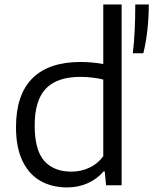

<svg xmlns="http://www.w3.org/2000/svg" viewBox="-20 -828 685 858"><path d="M51.5 -260Q51.5 -404.5 124.5 -477.8Q197.5 -551 340.5 -551Q389.5 -551 441.5 -542V-808H523.5V0H454L448 -62H443Q414.5 -28.5 372.5 -9.5Q330.5 9.5 280 9.5Q213 9.5 161.8 -19Q110.5 -47.5 81 -107.8Q51.5 -168 51.5 -260ZM441.5 -129.5V-472.5Q420.5 -478 393.5 -481.2Q366.5 -484.5 339.5 -484.5Q235.5 -484.5 185.2 -432.2Q135 -380 135 -267.5Q135 -157 177.8 -109Q220.5 -61 299 -61Q340.5 -61 377.8 -77.8Q415 -94.5 441.5 -129.5ZM584.5 -808H645Q645 -752.5 638.8 -695.2Q632.5 -638 620.5 -590H573.5Q584.5 -678 584.5 -808Z"/></svg>

Font: Encode Sans Semi Expanded
Style: Regular
Weight: 400
Width: 6
Designer: Multiple Designers
Foundry: Impallari Type
Version: Version 2.000